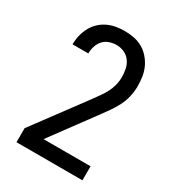

<svg xmlns="http://www.w3.org/2000/svg" viewBox="-180 -846 859 948"><g transform="rotate(30 250.0 -371.5)"><path d="M62 0V-80L275 -367Q289 -387 303 -406Q317 -425 328.5 -446.5Q340 -468 346 -491Q352 -514 352 -538Q352 -561 347.5 -583.5Q343 -606 329.5 -625Q316 -644 295 -653.5Q274 -663 251 -663Q230 -663 210 -656Q190 -649 176.5 -634Q163 -619 156.5 -599Q150 -579 150 -558Q150 -558 150 -557.5Q150 -557 150 -557H60Q60 -557 60 -558Q60 -559 60 -559Q60 -584 66 -608.5Q72 -633 83.5 -655Q95 -677 113 -694.5Q131 -712 153.5 -723Q176 -734 201 -738.5Q226 -743 251 -743Q277 -743 303.5 -738Q330 -733 353 -720Q376 -707 394 -686.5Q412 -666 423 -642Q434 -618 438 -591.5Q442 -565 442 -538Q442 -508 435 -478Q428 -448 414 -421Q400 -394 382.5 -369Q365 -344 347 -320L170 -80H438V0Z"/></g></svg>

Font: Iosevka SS04 Medium
Style: Regular
Weight: 500
Monospace: yes
Designer: Belleve Invis
Foundry: Belleve Invis
Version: Version 19.0.0; ttfautohint (v1.8.4)